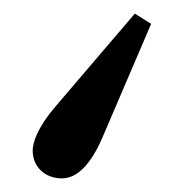

<svg xmlns="http://www.w3.org/2000/svg" viewBox="-20 26 280 282"><path d="M28 247C28 272 47 288 71 288C93 288 113 268 130 229L202 61L178 46L61 183C36 212 28 235 28 247Z"/></svg>

Font: Old Standard
Style: Bold
Weight: 700
Designer: Alexey Kryukov <alexios@thessalonica.org.ru>
Version: Version 2.0.2